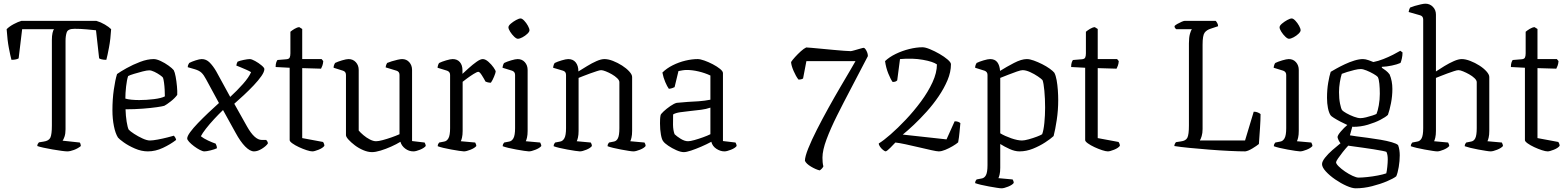

<svg xmlns="http://www.w3.org/2000/svg" viewBox="-20 -820 8496 1040"><path d="M344 0Q335 0 313 -3Q291 -6 264.5 -10.5Q238 -15 215.5 -20Q193 -25 182 -29Q182 -36 185 -41Q188 -46 191 -49L216 -53Q245 -57 253 -75Q261 -93 261 -140V-604Q261 -626 264.5 -641.5Q268 -657 273 -662H100L81 -504Q77 -501 67 -498.5Q57 -496 42 -496Q36 -518 28 -560Q20 -602 16 -662Q31 -677 54.5 -689.5Q78 -702 96 -707H502Q526 -700 548 -687Q570 -674 582 -662Q579 -609 570.5 -563.5Q562 -518 556 -496Q541 -496 531 -498.5Q521 -501 517 -504L500 -656Q484 -658 449.5 -661Q415 -664 384 -664Q348 -664 341.5 -645Q335 -626 335 -599V-120Q335 -96 329.5 -80Q324 -64 319 -58L412 -48Q417 -42 418 -29Q402 -16 381 -8Q360 0 344 0Z M781 0Q746 0 710.5 -15.5Q675 -31 650 -49Q625 -67 619 -75Q605 -97 597 -137Q589 -177 589 -223Q589 -282 596.5 -334.5Q604 -387 614 -419Q632 -432 666 -451Q700 -470 739.5 -485Q779 -500 813 -500Q828 -500 850.5 -489.5Q873 -479 893 -464.5Q913 -450 921 -440Q927 -429 931.5 -404.5Q936 -380 938.5 -352.5Q941 -325 940 -306Q927 -288 904.5 -270.5Q882 -253 870 -247Q861 -244 830 -239.5Q799 -235 754.5 -231.5Q710 -228 660 -228Q661 -192 666 -161Q671 -130 677 -118Q685 -109 706.5 -95Q728 -81 752 -70Q776 -59 792 -59Q807 -59 834 -64Q861 -69 886.5 -75.5Q912 -82 922 -85Q925 -82 929 -75.5Q933 -69 934 -62Q903 -38 862.5 -19Q822 0 781 0ZM734 -278Q773 -278 813.5 -283Q854 -288 873 -298Q873 -313 872 -333.5Q871 -354 868.5 -372Q866 -390 863 -399Q860 -404 846.5 -413.5Q833 -423 816.5 -431Q800 -439 788 -439Q776 -439 752.5 -433Q729 -427 706 -420Q683 -413 674 -408Q667 -387 663 -351.5Q659 -316 659 -286Q671 -282 692 -280Q713 -278 734 -278Z M1087 0Q1078 0 1062.5 -8Q1047 -16 1031 -28Q1015 -40 1004.5 -51.5Q994 -63 994 -70Q994 -82 1010 -104Q1026 -126 1052 -153Q1078 -180 1108 -208.5Q1138 -237 1166 -262L1096 -391Q1084 -414 1071.5 -426Q1059 -438 1035 -445L997 -456Q997 -464 1000 -470Q1003 -476 1005 -479Q1018 -486 1039.5 -493Q1061 -500 1073 -500Q1097 -500 1115.5 -481.5Q1134 -463 1151 -434L1227 -295Q1264 -329 1296 -365Q1328 -401 1340 -429Q1331 -435 1315 -442Q1299 -449 1283.5 -455.5Q1268 -462 1260 -465Q1261 -472 1263 -477.5Q1265 -483 1267 -486Q1278 -491 1300 -495.5Q1322 -500 1333 -500Q1343 -500 1362 -489.5Q1381 -479 1396.5 -466Q1412 -453 1412 -446Q1412 -431 1396 -408Q1380 -385 1354.5 -358Q1329 -331 1301 -305Q1273 -279 1249 -258L1318 -135Q1359 -62 1398 -62H1422Q1425 -59 1428 -54Q1431 -49 1431 -43Q1422 -29 1399 -14.5Q1376 0 1356 0Q1334 0 1308 -26.5Q1282 -53 1256 -101L1188 -224Q1165 -202 1140 -175Q1115 -148 1095.5 -123Q1076 -98 1068 -82Q1083 -70 1106.5 -59Q1130 -48 1148 -42Q1150 -38 1152.5 -31.5Q1155 -25 1155 -17Q1143 -11 1120.5 -5.5Q1098 0 1087 0Z M1672 0Q1661 0 1641 -6.5Q1621 -13 1599.5 -23Q1578 -33 1563.5 -43.5Q1549 -54 1549 -61V-453L1473 -457Q1473 -473 1476.5 -482.5Q1480 -492 1483 -495L1531 -499Q1545 -500 1549 -508Q1553 -516 1553 -531V-648Q1561 -655 1575 -663.5Q1589 -672 1601 -673L1617 -663V-500H1722L1731 -489Q1730 -475 1726 -464Q1722 -453 1719 -448L1617 -451V-72L1730 -51Q1732 -48 1734.5 -42.5Q1737 -37 1737 -30Q1728 -18 1705.5 -9Q1683 0 1672 0Z M1995 4Q1973 4 1948 -6.5Q1923 -17 1902 -33Q1881 -49 1867.5 -64Q1854 -79 1854 -88V-414Q1854 -432 1838 -437L1787 -453Q1787 -462 1790 -469Q1793 -476 1795 -479Q1809 -486 1832.5 -493Q1856 -500 1868 -500Q1892 -500 1907.5 -483Q1923 -466 1923 -441V-113Q1932 -102 1948.5 -88Q1965 -74 1983.5 -64.5Q2002 -55 2017 -55Q2030 -55 2052.5 -61Q2075 -67 2099.5 -75.5Q2124 -84 2144 -93V-414Q2144 -432 2128 -437L2069 -455Q2070 -464 2072.5 -470Q2075 -476 2077 -479Q2086 -483 2102 -488Q2118 -493 2134 -496.5Q2150 -500 2158 -500Q2182 -500 2197 -483Q2212 -466 2212 -441V-56L2280 -48Q2281 -46 2283.5 -40.5Q2286 -35 2286 -29Q2277 -18 2255 -9Q2233 0 2219 0Q2195 0 2175 -15Q2155 -30 2149 -52Q2128 -39 2099 -26Q2070 -13 2042 -4.5Q2014 4 1995 4Z M2493 0Q2486 0 2467 -3Q2448 -6 2425 -10Q2402 -14 2381.5 -19Q2361 -24 2351 -28Q2351 -35 2353.5 -40Q2356 -45 2359 -48L2385 -53Q2400 -55 2409 -71Q2418 -87 2418 -126V-414Q2418 -431 2402 -437L2350 -453Q2351 -462 2353.5 -469Q2356 -476 2359 -479Q2373 -486 2396.5 -493Q2420 -500 2432 -500Q2457 -500 2471 -483.5Q2485 -467 2485 -440V-420Q2498 -432 2519 -451Q2540 -470 2561 -485Q2582 -500 2595 -500Q2609 -500 2625.5 -485.5Q2642 -471 2653.5 -454.5Q2665 -438 2665 -432Q2664 -424 2656 -404.5Q2648 -385 2639 -372Q2630 -372 2622 -374Q2614 -376 2610 -378Q2601 -395 2589.5 -413Q2578 -431 2571 -431Q2564 -431 2545.5 -419.5Q2527 -408 2509.5 -395Q2492 -382 2486 -377V-111Q2486 -89 2482.5 -74.5Q2479 -60 2476 -55L2554 -48Q2555 -45 2557.5 -40Q2560 -35 2560 -29Q2551 -18 2528.5 -9Q2506 0 2493 0Z M2845 0Q2838 0 2819 -3Q2800 -6 2777 -10Q2754 -14 2733.5 -19Q2713 -24 2703 -28Q2703 -35 2705.5 -40Q2708 -45 2711 -48L2737 -53Q2752 -55 2761 -71Q2770 -87 2770 -126V-414Q2770 -431 2754 -437L2702 -453Q2703 -462 2705.5 -469Q2708 -476 2711 -479Q2725 -486 2748.5 -493Q2772 -500 2784 -500Q2808 -500 2823 -483Q2838 -466 2838 -441V-111Q2838 -89 2834.5 -74.5Q2831 -60 2828 -55L2906 -48Q2907 -45 2909.5 -40Q2912 -35 2912 -29Q2903 -18 2880.5 -9Q2858 0 2845 0ZM2785 -610Q2777 -610 2765 -621.5Q2753 -633 2743.5 -648Q2734 -663 2734 -672Q2734 -681 2747 -692Q2760 -703 2775.5 -711.5Q2791 -720 2800 -720Q2808 -720 2819.5 -708Q2831 -696 2839.5 -680.5Q2848 -665 2848 -656Q2848 -648 2836.5 -637Q2825 -626 2810 -618Q2795 -610 2785 -610Z M3121 0Q3114 0 3095 -3Q3076 -6 3053 -10Q3030 -14 3009.5 -19Q2989 -24 2979 -28Q2979 -35 2981.5 -40Q2984 -45 2987 -48L3013 -53Q3028 -55 3037 -71Q3046 -87 3046 -126V-414Q3046 -432 3030 -437L2976 -453Q2977 -462 2979.5 -469Q2982 -476 2985 -479Q2999 -486 3022.5 -493Q3046 -500 3058 -500Q3084 -500 3098.5 -482Q3113 -464 3113 -433Q3134 -446 3160 -462Q3186 -478 3211 -489Q3236 -500 3254 -500Q3275 -500 3300.5 -490Q3326 -480 3349.5 -465Q3373 -450 3388.5 -433Q3404 -416 3404 -403V-111Q3404 -89 3400.5 -74.5Q3397 -60 3394 -55L3471 -48Q3473 -45 3475 -40Q3477 -35 3477 -29Q3469 -18 3446.5 -9Q3424 0 3411 0Q3403 0 3384.5 -3Q3366 -6 3344 -10Q3322 -14 3301.5 -19Q3281 -24 3271 -28Q3271 -35 3273.5 -40Q3276 -45 3279 -48L3304 -53Q3319 -55 3327 -71Q3335 -87 3335 -126V-375Q3335 -385 3323 -396.5Q3311 -408 3294.5 -417.5Q3278 -427 3261.5 -433.5Q3245 -440 3236 -440Q3229 -440 3212.5 -434.5Q3196 -429 3176 -422Q3156 -415 3139 -408Q3122 -401 3114 -398V-111Q3114 -89 3110.5 -74.5Q3107 -60 3104 -55L3180 -48Q3182 -45 3184 -40Q3186 -35 3186 -29Q3178 -18 3156 -9Q3134 0 3121 0Z M3684 4Q3667 4 3643.5 -6.5Q3620 -17 3600 -30.5Q3580 -44 3573 -54Q3565 -63 3560 -90.5Q3555 -118 3555 -152Q3555 -163 3555.5 -174Q3556 -185 3558 -195Q3558 -201 3574 -216Q3590 -231 3611 -245.5Q3632 -260 3646 -263Q3653 -264 3670 -265Q3687 -266 3705 -268Q3732 -269 3765 -271.5Q3798 -274 3828 -280V-411Q3798 -425 3764 -433Q3730 -441 3700 -441Q3688 -441 3676.5 -439Q3665 -437 3655 -435L3634 -348Q3630 -346 3622 -343Q3614 -340 3603 -339Q3594 -351 3583.5 -375.5Q3573 -400 3568 -427Q3591 -450 3624 -466.5Q3657 -483 3692.5 -491.5Q3728 -500 3759 -500Q3773 -500 3795.5 -492Q3818 -484 3841 -472Q3864 -460 3880 -447Q3896 -434 3896 -424V-56L3964 -48Q3965 -46 3967.5 -40.5Q3970 -35 3970 -29Q3962 -18 3939.5 -9Q3917 0 3904 0Q3882 0 3860.5 -14Q3839 -28 3833 -52Q3807 -38 3778 -25.5Q3749 -13 3723.5 -4.5Q3698 4 3684 4ZM3707 -55Q3719 -55 3742 -61.5Q3765 -68 3788.5 -76.5Q3812 -85 3828 -93V-237Q3805 -229 3778 -225.5Q3751 -222 3721 -219Q3690 -216 3664 -212Q3638 -208 3626 -200Q3625 -174 3625.5 -144Q3626 -114 3634 -93Q3645 -82 3666.5 -68.5Q3688 -55 3707 -55Z M4420 103Q4399 98 4373 82.5Q4347 67 4340 51Q4340 29 4358 -16Q4376 -61 4405 -118Q4434 -175 4467.5 -235.5Q4501 -296 4532.5 -349.5Q4564 -403 4586 -440.5Q4608 -478 4614 -489H4348L4330 -395Q4322 -389 4305 -389Q4291 -407 4278.5 -436Q4266 -465 4265 -484Q4272 -495 4286.5 -511Q4301 -527 4317.5 -542Q4334 -557 4347 -563Q4352 -563 4374.5 -561Q4397 -559 4428.5 -556Q4460 -553 4492.5 -550Q4525 -547 4551 -545Q4577 -543 4588 -543Q4592 -543 4608 -547.5Q4624 -552 4639.5 -556.5Q4655 -561 4659 -561Q4666 -559 4673.5 -544.5Q4681 -530 4681 -516L4587 -336Q4549 -264 4514 -194Q4479 -124 4457 -65Q4435 -6 4435 34Q4435 45 4436 58Q4437 71 4440 81Q4437 88 4431 94Q4425 100 4420 103Z M4778 0Q4773 0 4763.5 -7.5Q4754 -15 4747 -25Q4740 -35 4740 -43Q4765 -58 4804 -92Q4843 -126 4886.5 -172Q4930 -218 4968.5 -270Q5007 -322 5031 -374Q5055 -426 5055 -471Q5035 -486 4979.5 -496Q4924 -506 4855 -500L4840 -385Q4833 -376 4815 -376Q4804 -391 4791.5 -422Q4779 -453 4774 -489Q4797 -511 4832 -528Q4867 -545 4905.5 -554.5Q4944 -564 4977 -564Q4992 -564 5017.5 -553.5Q5043 -543 5069 -528Q5095 -513 5113 -497.5Q5131 -482 5131 -472Q5131 -430 5112.5 -386Q5094 -342 5064.5 -298.5Q5035 -255 4999.5 -215.5Q4964 -176 4930 -144Q4896 -112 4870 -91L5107 -65L5151 -163Q5163 -163 5170.5 -160Q5178 -157 5182 -153Q5180 -134 5177.5 -105Q5175 -76 5170 -49Q5160 -40 5140.5 -28.5Q5121 -17 5100.5 -8.5Q5080 0 5065 0Q5055 0 5025.5 -6.5Q4996 -13 4958 -22Q4920 -31 4885 -38.5Q4850 -46 4830 -48Q4820 -37 4803 -20Q4786 -3 4778 0Z M5405 200Q5397 200 5378.5 197Q5360 194 5337 190Q5314 186 5293.5 181Q5273 176 5262 172Q5262 165 5264.5 160Q5267 155 5270 152L5296 147Q5312 145 5320.5 129Q5329 113 5329 74V-414Q5329 -431 5313 -437L5262 -453Q5262 -462 5265 -469Q5268 -476 5270 -479Q5284 -486 5307.5 -493Q5331 -500 5343 -500Q5369 -500 5382 -483Q5395 -466 5397 -436Q5432 -458 5472.5 -479Q5513 -500 5542 -500Q5558 -500 5580 -492Q5602 -484 5625 -472.5Q5648 -461 5666 -448Q5684 -435 5691 -426Q5699 -411 5703.5 -385.5Q5708 -360 5710 -331.5Q5712 -303 5712 -278Q5712 -223 5704 -170Q5696 -117 5687 -83Q5671 -68 5641 -48.5Q5611 -29 5575 -14.5Q5539 0 5502 0Q5477 0 5448.5 -13Q5420 -26 5398 -40V89Q5398 111 5394.5 125.5Q5391 140 5388 145L5465 152Q5467 155 5469 160Q5471 165 5471 171Q5463 182 5440.5 191Q5418 200 5405 200ZM5516 -59Q5529 -59 5552.5 -65.5Q5576 -72 5597 -80Q5618 -88 5625 -93Q5633 -114 5637 -155Q5641 -196 5641 -237Q5641 -285 5637 -328Q5633 -371 5627 -386Q5621 -393 5602 -406Q5583 -419 5560 -429.5Q5537 -440 5519 -440Q5510 -440 5488 -432.5Q5466 -425 5441 -415Q5416 -405 5398 -398V-98Q5423 -83 5457.5 -71Q5492 -59 5516 -59Z M5981 0Q5970 0 5950 -6.5Q5930 -13 5908.5 -23Q5887 -33 5872.5 -43.5Q5858 -54 5858 -61V-453L5782 -457Q5782 -473 5785.5 -482.5Q5789 -492 5792 -495L5840 -499Q5854 -500 5858 -508Q5862 -516 5862 -531V-648Q5870 -655 5884 -663.5Q5898 -672 5910 -673L5926 -663V-500H6031L6040 -489Q6039 -475 6035 -464Q6031 -453 6028 -448L5926 -451V-72L6039 -51Q6041 -48 6043.5 -42.5Q6046 -37 6046 -30Q6037 -18 6014.5 -9Q5992 0 5981 0Z M6725 0Q6692 0 6640 -2.5Q6588 -5 6530.5 -9.5Q6473 -14 6422 -19Q6371 -24 6341 -29Q6341 -35 6344 -41Q6347 -47 6350 -50L6376 -54Q6403 -57 6411.5 -74Q6420 -91 6420 -140V-585Q6420 -617 6425.5 -636.5Q6431 -656 6436 -662H6351Q6348 -664 6345 -668Q6342 -672 6342 -679Q6346 -684 6357.5 -690.5Q6369 -697 6380.5 -702Q6392 -707 6397 -707H6565Q6569 -703 6573.5 -695Q6578 -687 6578 -678L6539 -665Q6516 -658 6505 -643Q6494 -628 6494 -578V-121Q6494 -99 6489 -82.5Q6484 -66 6479 -59H6724L6771 -215Q6784 -215 6794 -210.5Q6804 -206 6808 -202Q6808 -171 6805 -126Q6802 -81 6799 -40Q6787 -30 6764 -16Q6741 -2 6725 0Z M7022 0Q7015 0 6996 -3Q6977 -6 6954 -10Q6931 -14 6910.5 -19Q6890 -24 6880 -28Q6880 -35 6882.5 -40Q6885 -45 6888 -48L6914 -53Q6929 -55 6938 -71Q6947 -87 6947 -126V-414Q6947 -431 6931 -437L6879 -453Q6880 -462 6882.5 -469Q6885 -476 6888 -479Q6902 -486 6925.5 -493Q6949 -500 6961 -500Q6985 -500 7000 -483Q7015 -466 7015 -441V-111Q7015 -89 7011.5 -74.5Q7008 -60 7005 -55L7083 -48Q7084 -45 7086.5 -40Q7089 -35 7089 -29Q7080 -18 7057.5 -9Q7035 0 7022 0ZM6962 -610Q6954 -610 6942 -621.5Q6930 -633 6920.5 -648Q6911 -663 6911 -672Q6911 -681 6924 -692Q6937 -703 6952.5 -711.5Q6968 -720 6977 -720Q6985 -720 6996.5 -708Q7008 -696 7016.5 -680.5Q7025 -665 7025 -656Q7025 -648 7013.5 -637Q7002 -626 6987 -618Q6972 -610 6962 -610Z M7310 -133Q7307 -133 7305 -134L7292 -87Q7301 -85 7327.5 -81.5Q7354 -78 7389 -73.5Q7424 -69 7458.5 -63Q7493 -57 7519 -49.5Q7545 -42 7553 -34Q7558 -21 7560 -6.5Q7562 8 7562 21Q7562 52 7556.5 84.5Q7551 117 7543 135Q7528 147 7492.5 162Q7457 177 7412 188.5Q7367 200 7323 200Q7304 200 7273.5 186.5Q7243 173 7212.5 152Q7182 131 7161.5 108.5Q7141 86 7141 69Q7141 55 7157 34.5Q7173 14 7196.5 -6.5Q7220 -27 7241 -44Q7236 -50 7231 -60Q7226 -70 7225 -77Q7225 -87 7242.5 -107.5Q7260 -128 7278 -143Q7260 -151 7240 -161.5Q7220 -172 7205 -181.5Q7190 -191 7187 -196Q7178 -210 7173 -235Q7168 -260 7168 -290Q7168 -335 7174.5 -372.5Q7181 -410 7188 -431Q7198 -437 7218.5 -448.5Q7239 -460 7264.5 -472Q7290 -484 7316 -492Q7342 -500 7363 -500Q7376 -500 7394.5 -493.5Q7413 -487 7419 -484Q7445 -489 7473 -500Q7501 -511 7525.5 -523.5Q7550 -536 7565 -545L7577 -536Q7577 -519 7573.5 -503.5Q7570 -488 7566 -479Q7548 -471 7519.5 -465Q7491 -459 7465 -458V-453Q7476 -446 7487 -437.5Q7498 -429 7507 -417Q7522 -382 7522 -338Q7522 -299 7514.5 -261Q7507 -223 7498 -198Q7486 -186 7457 -171Q7428 -156 7389.5 -144.5Q7351 -133 7310 -133ZM7349 -180Q7361 -180 7379.5 -184.5Q7398 -189 7414.5 -194.5Q7431 -200 7436 -203Q7443 -219 7448.5 -249.5Q7454 -280 7454 -312Q7454 -341 7451.5 -366.5Q7449 -392 7443 -403Q7437 -410 7419.5 -420Q7402 -430 7382.5 -438Q7363 -446 7351 -446Q7337 -446 7316.5 -441Q7296 -436 7276.5 -430Q7257 -424 7248 -420Q7242 -402 7237.5 -374.5Q7233 -347 7233 -321Q7233 -286 7238.5 -258.5Q7244 -231 7250 -223Q7255 -217 7273.5 -206.5Q7292 -196 7313.5 -188Q7335 -180 7349 -180ZM7339 142Q7357 142 7386 139Q7415 136 7443.5 130.5Q7472 125 7489 119Q7492 108 7494.5 84Q7497 60 7497 43Q7497 18 7490 3Q7488 1 7468 -3Q7448 -7 7419.5 -11.5Q7391 -16 7362 -20Q7333 -24 7311 -27Q7289 -30 7283 -31Q7268 -15 7253 4Q7238 23 7227.5 38.5Q7217 54 7217 59Q7217 67 7231 81Q7245 95 7265.5 109Q7286 123 7306.5 132.5Q7327 142 7339 142Z M7765 0Q7757 0 7738.5 -3Q7720 -6 7697 -10Q7674 -14 7653.5 -19Q7633 -24 7622 -28Q7622 -35 7624.5 -40Q7627 -45 7630 -48L7656 -53Q7672 -55 7680.5 -71Q7689 -87 7689 -126V-714Q7689 -732 7673 -737L7610 -755Q7611 -762 7613.5 -769Q7616 -776 7618 -779Q7627 -783 7643.5 -788Q7660 -793 7676.5 -796.5Q7693 -800 7701 -800Q7725 -800 7741.5 -783Q7758 -766 7758 -741V-433Q7779 -447 7804.5 -462.5Q7830 -478 7855 -489Q7880 -500 7898 -500Q7918 -500 7944 -490Q7970 -480 7993.5 -465Q8017 -450 8032 -433Q8047 -416 8047 -403V-111Q8047 -89 8043.5 -74.5Q8040 -60 8037 -55L8115 -48Q8116 -45 8118.5 -40Q8121 -35 8121 -29Q8112 -18 8089.5 -9Q8067 0 8054 0Q8047 0 8028.5 -3Q8010 -6 7987.5 -10Q7965 -14 7945 -19Q7925 -24 7914 -28Q7914 -35 7916.5 -40Q7919 -45 7922 -48L7947 -53Q7963 -55 7971 -71Q7979 -87 7979 -126V-375Q7979 -385 7967 -396.5Q7955 -408 7938 -417.5Q7921 -427 7905 -433.5Q7889 -440 7880 -440Q7872 -440 7855.5 -434.5Q7839 -429 7819.5 -422Q7800 -415 7783 -408Q7766 -401 7758 -398V-111Q7758 -89 7754.5 -74.5Q7751 -60 7748 -55L7824 -48Q7825 -45 7827.5 -40Q7830 -35 7830 -29Q7821 -18 7799.5 -9Q7778 0 7765 0Z M8363 0Q8352 0 8332 -6.5Q8312 -13 8290.5 -23Q8269 -33 8254.5 -43.5Q8240 -54 8240 -61V-453L8164 -457Q8164 -473 8167.5 -482.5Q8171 -492 8174 -495L8222 -499Q8236 -500 8240 -508Q8244 -516 8244 -531V-648Q8252 -655 8266 -663.5Q8280 -672 8292 -673L8308 -663V-500H8413L8422 -489Q8421 -475 8417 -464Q8413 -453 8410 -448L8308 -451V-72L8421 -51Q8423 -48 8425.5 -42.5Q8428 -37 8428 -30Q8419 -18 8396.5 -9Q8374 0 8363 0Z"/></svg>

Font: Texturina 72pt Light
Style: Regular
Weight: 300
Designer: Guillermo Torres Carreño
Foundry: Omnibus-Type
Version: Version 1.002; ttfautohint (v1.8.3)